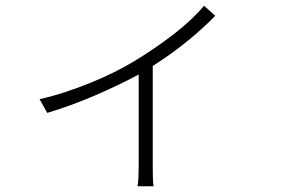

<svg xmlns="http://www.w3.org/2000/svg" viewBox="-20 -582 996 670"><path d="M731 -527Q714 -509 690 -487Q666 -465 637.5 -441.5Q609 -418 577 -395Q545 -372 513 -352V-3Q513 17 513.5 38Q514 59 516 68H460Q462 59 463 38Q464 17 464 -3V-322Q405 -290 321 -253Q237 -216 145 -188L118 -236Q163 -246 208.5 -261Q254 -276 297 -293.5Q340 -311 378 -330Q416 -349 446 -367Q481 -388 517 -412.5Q553 -437 586 -462.5Q619 -488 646.5 -514Q674 -540 692 -562Z"/></svg>

Font: Kinto Sans Light
Style: Regular
Weight: 300
Designer: Authors: Ryoko NISHIZUKA  (kana & ideographs); Paul D. Hunt (Latin, Greek & Cyrillic); Wenlong ZHANG  (bopomofo); Sandol
Foundry: Adobe Systems Incorporated, ookami Inc.
Version: Version 0.001